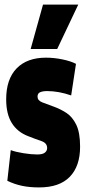

<svg xmlns="http://www.w3.org/2000/svg" viewBox="-20 -809 376 839"><path d="M12 -19 27 -153Q48 -145 82.5 -139.5Q117 -134 143 -134Q166 -134 176 -142Q186 -150 186 -162Q186 -184 161 -192.5Q136 -201 103 -214Q56 -232 31.5 -271.5Q7 -311 7 -375Q7 -463 52.5 -510Q98 -557 181 -557Q216 -557 252.5 -549.5Q289 -542 312 -530L291 -392Q236 -411 186 -411Q167 -411 155.5 -406Q144 -401 144 -387Q144 -370 164 -362Q184 -354 215 -343Q243 -333 269.5 -316Q296 -299 313 -264.5Q330 -230 330 -168Q330 -83 285 -36.5Q240 10 151 10Q109 10 76 3Q43 -4 12 -19ZM114 -595 168 -789H322L230 -595Z"/></svg>

Font: Georama ExtraCondensed ExtraBold
Style: Regular
Weight: 800
Width: 2
Designer: Jean-Baptiste Levee
Foundry: Production Type
Version: Version 1.000